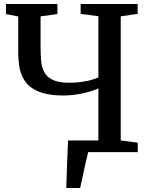

<svg xmlns="http://www.w3.org/2000/svg" viewBox="-20 -763 754 963"><path d="M312.5 180Q313.5 145.5 314.8 105.8Q316 66 317.8 24Q319.5 -18 321.5 -58.5H473.5V-319.5Q436 -303 388.5 -293.5Q341 -284 297.5 -284Q237.5 -284 197 -295.8Q156.5 -307.5 131.5 -328Q106.5 -348.5 93.5 -375.8Q80.5 -403 76 -434.5Q71.5 -466 71.5 -499V-680.5L10 -692.5V-743H268V-692.5L183.5 -681V-527.5Q183.5 -491 186.2 -458.8Q189 -426.5 202 -401.5Q215 -376.5 244.8 -362.2Q274.5 -348 328.5 -348Q360.5 -348 388.2 -352Q416 -356 438 -362.2Q460 -368.5 473.5 -375V-681.5L384.5 -693.5V-743H670.5V-693.5L585.5 -681V-58.5L671 -47.5V0H422.5Q417.5 17 411.8 43Q406 69 400 96.8Q394 124.5 389.2 147Q384.5 169.5 382 180Z"/></svg>

Font: Merriweather 28pt Medium
Style: Regular
Weight: 500
Version: Version 2.100